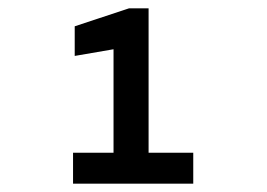

<svg xmlns="http://www.w3.org/2000/svg" viewBox="-20 -720 640 460"><path d="M155 -280V-354H252V-602L159 -586V-657L289 -700H336V-354H443V-280Z"/></svg>

Font: DM Mono Medium
Style: Regular
Weight: 500
Designer: Colophon Foundry
Foundry: Colophon Foundry
Version: Version 1.000; ttfautohint (v1.8.2.53-6de2)